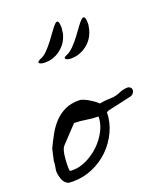

<svg xmlns="http://www.w3.org/2000/svg" viewBox="-141 -852 787 942"><g transform="rotate(-20 252.5 -381.0)"><path d="M15.6 -76.2Q15.6 -77.1 16.6 -83Q17.6 -88.9 18.6 -95.2Q19.5 -101.6 20.5 -106.9Q21.5 -112.3 21.5 -114.3V-118.2V-124L35.2 -185.5Q51.8 -220.7 69.8 -252.9Q87.9 -285.2 111.3 -309.6Q134.8 -334 165.5 -348.6Q196.3 -363.3 240.2 -363.3Q249 -363.3 262.2 -357.9Q275.4 -352.5 288.6 -344.7Q301.8 -336.9 313 -328.6Q324.2 -320.3 330.1 -313.5Q360.4 -318.4 374 -318.8Q387.7 -319.3 397.5 -319.8Q407.2 -320.3 418.5 -323.2Q429.7 -326.2 453.1 -335.9Q469.7 -340.8 485.4 -340.8Q492.2 -340.8 498.5 -335Q504.9 -329.1 504.9 -321.3Q504.9 -311.5 498 -303.7Q491.2 -295.9 481.4 -293.9L359.4 -266.6L348.6 -261.7Q347.7 -209 325.2 -161.1Q302.7 -113.3 265.6 -77.1Q228.5 -41 179.7 -20Q130.9 1 78.1 1Q74.2 1 65.4 0.5Q56.6 0 53.7 0Q32.2 -8.8 23.9 -32.2Q15.6 -55.7 15.6 -76.2ZM78.1 -56.6Q79.1 -51.8 85.9 -51.8Q92.8 -51.8 95.7 -51.8Q130.9 -51.8 168 -69.8Q205.1 -87.9 234.9 -116.7Q264.6 -145.5 283.7 -182.1Q302.7 -218.8 302.7 -255.9Q271.5 -255.9 240.2 -261.2Q209 -266.6 179.7 -266.6H178.7L97.7 -180.7Q90.8 -173.8 86.9 -162.1Q83 -150.4 81.1 -136.7Q79.1 -123 78.1 -109.4Q77.1 -95.7 77.1 -85Q77.1 -82 77.1 -71.3Q77.1 -60.5 78.1 -56.6ZM281.2 -724.6Q281.2 -723.6 280.8 -719.7Q280.3 -715.8 279.3 -711.4Q278.3 -707 278.3 -703.6Q278.3 -700.2 278.3 -699.2Q268.6 -663.1 249.5 -641.6Q230.5 -620.1 208.5 -608.9Q186.5 -597.7 165.5 -595.2Q144.5 -592.8 131.3 -595.7Q118.2 -598.6 116.2 -604.5Q114.3 -610.4 130.9 -618.2Q150.4 -625 168.9 -644Q187.5 -663.1 204.1 -685.1Q220.7 -707 234.9 -727.1Q249 -747.1 259.3 -756.8Q269.5 -766.6 275.4 -760.3Q281.2 -753.9 281.2 -724.6ZM410.2 -699.2Q410.2 -698.2 409.7 -694.3Q409.2 -690.4 408.2 -686.5Q407.2 -682.6 406.7 -679.2Q406.2 -675.8 406.2 -674.8Q396.5 -638.7 377.4 -617.2Q358.4 -595.7 336.4 -584.5Q314.5 -573.2 293.5 -570.3Q272.5 -567.4 259.3 -570.8Q246.1 -574.2 244.6 -580.1Q243.2 -585.9 259.8 -592.8Q278.3 -600.6 296.9 -619.6Q315.4 -638.7 332 -660.6Q348.6 -682.6 362.8 -702.6Q377 -722.7 387.7 -732.4Q398.4 -742.2 404.3 -735.8Q410.2 -729.5 410.2 -699.2Z"/></g></svg>

Font: Cedarville Cursive
Style: Regular
Weight: 400
Designer: Kimberly Geswein
Foundry: Kimberly Geswein
Version: Version 1.001 2010